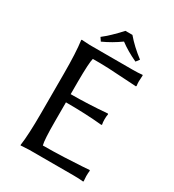

<svg xmlns="http://www.w3.org/2000/svg" viewBox="-193 -913 925 1023"><g transform="rotate(30 269.0 -401.0)"><path d="M316.9 -805.2Q358.4 -756.3 418 -710.9L401.9 -689.9Q339.8 -718.8 295.9 -752Q245.1 -715.3 189 -689.9L174.8 -710.9Q218.3 -744.1 273.9 -805.2ZM189.9 -200.2Q189.9 -84.5 198.2 -56.2Q258.3 -56.2 328.6 -59.1Q398.9 -62 439.5 -64.9L480 -67.9L481.9 -64Q480 -47.9 480 -30.8Q480 -25.4 481.9 0L480 2.9Q455.6 0 419.9 0H147L95.2 2.9L94.2 0Q104 -68.4 104 -200.2V-444.8Q104 -573.7 94.2 -645L96.2 -647.9Q98.1 -647.9 147 -645H410.2Q446.3 -645 470.2 -647.9L472.2 -645Q470.2 -617.2 470.2 -606.9Q470.2 -596.2 472.2 -581.1L470.2 -577.1Q470.2 -577.1 295.4 -587.4Q242.7 -589.4 198.2 -588.9Q190.4 -561.5 189.9 -444.8V-367.2Q295.9 -367.2 413.1 -377L416 -374Q413.1 -360.4 413.1 -341.8Q413.1 -323.2 416 -310.1L413.1 -307.1Q314.5 -316.9 189.9 -316.9Z"/></g></svg>

Font: Linux Biolinum Capitals O
Style: Small Caps
Weight: 400
Designer: Philipp H. Poll
Foundry: Philipp H. Poll
Version: Version 1.0.4